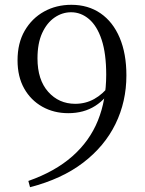

<svg xmlns="http://www.w3.org/2000/svg" viewBox="-20 -763 602 799"><path d="M105 16 98 -10Q209 -49 281 -112.5Q353 -176 387.5 -261.5Q422 -347 422 -452Q422 -540 403 -597.5Q384 -655 350.5 -683.5Q317 -712 276 -712Q239 -712 207 -690Q175 -668 155.5 -625.5Q136 -583 136 -520Q136 -431 180.5 -381Q225 -331 293 -331Q336 -331 372 -351Q408 -371 437 -409L457 -404H449Q424 -353 376.5 -322.5Q329 -292 264 -292Q204 -292 156 -319Q108 -346 80.5 -395Q53 -444 53 -512Q53 -584 83 -635.5Q113 -687 163.5 -715Q214 -743 277 -743Q347 -743 398.5 -707.5Q450 -672 478 -606Q506 -540 506 -449Q506 -340 460.5 -247Q415 -154 326 -86Q237 -18 105 16Z"/></svg>

Font: Noto Serif KR
Style: Regular
Weight: 400
Designer: Ryoko NISHIZUKA  (kana & ideographs); Frank Grießhammer (Latin, Greek & Cyrillic); Wenlong ZHANG  (bopomofo); Sandoll Co
Foundry: Adobe
Version: Version 2.003-H1;hotconv 1.1.1;makeotfexe 2.6.0